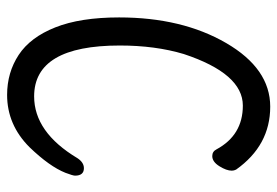

<svg xmlns="http://www.w3.org/2000/svg" viewBox="-140 -618 780 540"><g transform="rotate(90 250.0 -348.0)"><path d="M247 22Q184 22 134.5 -10.5Q85 -43 57 -113.5Q29 -184 29 -293Q29 -470 101 -594Q173 -718 280 -718Q389 -718 457 -622Q460 -616 460 -610Q460 -595 447.5 -575Q435 -555 419 -555Q406 -555 400 -567Q360 -641 277 -641Q187 -641 132 -475Q108 -395 108 -295Q108 -54 251 -54Q352 -54 425 -176Q437 -194 453 -194Q474 -194 474 -169Q474 -163 466 -142Q448 -97 394 -41Q331 22 247 22Z"/></g></svg>

Font: LXGW WenKai Mono Medium
Style: Regular
Weight: 500
Monospace: yes
Designer: LXGW / Fontworks Inc.
Foundry: LXGW / Fontworks Inc.
Version: Version 1.520; June 14, 2025